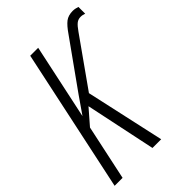

<svg xmlns="http://www.w3.org/2000/svg" viewBox="-214 -813 904 904"><g transform="rotate(-45 238.0 -361.0)"><path d="M1 0 153 -714H206L126 -339L185 -424L352 -658Q376 -693 395 -707.5Q414 -722 444 -722Q453 -722 461.5 -720Q470 -718 476 -716V-671Q470 -673 464 -674.5Q458 -676 450 -676Q434 -676 422 -666.5Q410 -657 394 -634L224 -394L311 0H253L179 -352L113 -276L54 0Z"/></g></svg>

Font: Noto Sans ExtraCondensed Light
Style: Italic
Weight: 300
Width: 2
Italic angle: -12°
Designer: Monotype Design Team
Foundry: Monotype Imaging Inc.
Version: Version 2.013; ttfautohint (v1.8.4.7-5d5b)